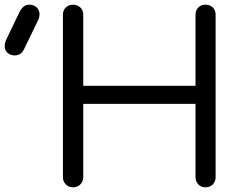

<svg xmlns="http://www.w3.org/2000/svg" viewBox="-169 -801 1042 821"><path d="M143 0Q125 0 112.5 -12.5Q100 -25 100 -43V-738Q100 -757 112.5 -769Q125 -781 143 -781Q162 -781 174.5 -769Q187 -757 187 -738V-434H667V-738Q667 -757 679 -769Q691 -781 710 -781Q729 -781 741 -769Q753 -757 753 -738V-43Q753 -25 741 -12.5Q729 0 710 0Q691 0 679 -12.5Q667 -25 667 -43V-357H187V-43Q187 -25 174.5 -12.5Q162 0 143 0ZM-106 -564Q-125 -564 -137 -575.5Q-149 -587 -149 -603Q-149 -610 -148 -615Q-147 -620 -144 -628L-86 -749Q-77 -766 -67 -773.5Q-57 -781 -43 -781Q-24 -781 -12 -769Q0 -757 0 -740Q0 -735 -1 -730Q-2 -725 -4 -719L-65 -593Q-73 -576 -83.5 -570Q-94 -564 -106 -564Z"/></svg>

Font: Comfortaa Medium
Style: Regular
Weight: 500
Designer: Johan Aakerlund
Foundry: Johan Aakerlund
Version: Version 3.104; ttfautohint (v1.8.1.43-b0c9)